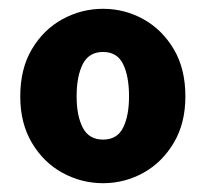

<svg xmlns="http://www.w3.org/2000/svg" viewBox="-20 -833 467 436"><path d="M214 -417Q165 -417 122 -440.5Q79 -464 52.5 -508.5Q26 -553 26 -614Q26 -677 52.5 -721.5Q79 -766 122 -789.5Q165 -813 214 -813Q263 -813 305.5 -789.5Q348 -766 374.5 -721.5Q401 -677 401 -614Q401 -553 374.5 -508.5Q348 -464 305.5 -440.5Q263 -417 214 -417ZM214 -516Q246 -516 259.5 -543Q273 -570 273 -614Q273 -660 259.5 -687.5Q246 -715 214 -715Q182 -715 168 -687.5Q154 -660 154 -614Q154 -570 168 -543Q182 -516 214 -516Z"/></svg>

Font: Noto Sans KR Thin Black
Style: Regular
Weight: 900
Version: Version 2.004-H2;hotconv 1.0.118;makeotfexe 2.5.65603